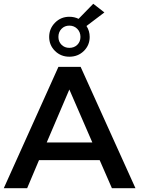

<svg xmlns="http://www.w3.org/2000/svg" viewBox="-24 -999 778 1019"><path d="M505 -149H183L120 0H-4L286 -644H404L695 0H570ZM466 -243 344 -524 224 -243ZM435 -861Q452 -835 452 -803Q452 -759 421 -728.5Q390 -698 344 -698Q299 -698 268 -728.5Q237 -759 237 -803Q237 -847 268 -878.5Q299 -910 344 -910Q371 -910 393 -899L471 -979L530 -933ZM403 -803Q403 -829 386 -846Q369 -863 344 -863Q319 -863 302.5 -846Q286 -829 286 -803Q286 -778 302.5 -761.5Q319 -745 344 -745Q370 -745 386.5 -761.5Q403 -778 403 -803Z"/></svg>

Font: Montserrat Ace
Style: Bold
Weight: 600
Designer: Julieta Ulanovsky
Foundry: Julieta Ulanovsky
Version: Version 1